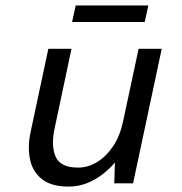

<svg xmlns="http://www.w3.org/2000/svg" viewBox="-20 -676 672 708"><path d="M232.7 12Q169.3 12 134.5 -15.5Q99.8 -43 90.5 -89.3Q81.3 -135.6 92.9 -189.5L158.3 -496H243.6L181.7 -204.2Q167.4 -139.1 185 -98.5Q202.5 -58 267.6 -58Q304.4 -58 338.1 -78.4Q371.8 -98.9 397.4 -137.3Q422.9 -175.7 434.1 -229.5L491.1 -496H576.4L470.7 0H401.4L403.7 -76.5Q386.9 -56.5 361.3 -35.8Q335.8 -15.2 303.4 -1.6Q270.9 12 232.7 12ZM245.8 -594.9 259.2 -655.8H527L513.6 -594.9Z"/></svg>

Font: Atkinson Hyperlegible Mono ExtraLight
Style: Italic
Weight: 200
Italic angle: -12°
Monospace: yes
Designer: Elliott Scott, Megan Eiswerth, Linus Boman, Theodore Petrosky, Letters from Sweden
Foundry: Applied Design Works, Letters from Sweden
Version: Version 2.001